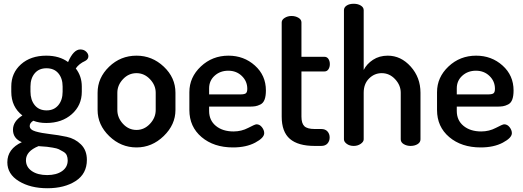

<svg xmlns="http://www.w3.org/2000/svg" viewBox="-20 -776 2781 1021"><path d="M226 -122Q187 -122 157 -134Q138 -122 138 -106Q138 -86 169.5 -77Q201 -68 245.5 -63Q290 -58 334.5 -48.5Q379 -39 410.5 -8Q442 23 442 74Q442 148 382.5 186.5Q323 225 232 225Q142 225 80.5 187.5Q19 150 19 87Q19 16 96 -20Q49 -40 49 -86Q49 -131 99 -162Q40 -208 40 -288V-316Q40 -388 91.5 -434Q143 -480 226 -480Q296 -480 342 -446Q371 -513 407 -513Q426 -513 438 -501.5Q450 -490 450 -477Q450 -461 433 -452Q400 -437 383 -412Q415 -371 415 -316V-288Q415 -216 362 -169Q309 -122 226 -122ZM313 -288V-316Q313 -359 290.5 -386Q268 -413 227 -413Q187 -413 164.5 -386Q142 -359 142 -316V-289Q142 -245 164.5 -217Q187 -189 228 -189Q267 -189 290 -216.5Q313 -244 313 -288ZM340 77Q340 62 335 50Q330 38 315.5 30Q301 22 292.5 17.5Q284 13 260 9Q236 5 229.5 4.5Q223 4 196 2Q188 1 185 1Q118 28 118 76Q118 112 149 133.5Q180 155 231 155Q280 155 310 134Q340 113 340 77Z M706 -480Q789 -480 851 -421.5Q913 -363 913 -283V-191Q913 -113 850.5 -52.5Q788 8 706 8Q623 8 561 -52Q499 -112 499 -191V-283Q499 -362 560 -421Q621 -480 706 -480ZM808 -191V-283Q808 -323 777.5 -355Q747 -387 706 -387Q664 -387 634 -355Q604 -323 604 -283V-191Q604 -150 634 -117.5Q664 -85 706 -85Q747 -85 777.5 -117.5Q808 -150 808 -191Z M1195 -480Q1277 -480 1335.5 -427.5Q1394 -375 1394 -295Q1394 -265 1387 -246.5Q1380 -228 1365 -220.5Q1350 -213 1337 -211Q1324 -209 1303 -209H1092V-186Q1092 -136 1128 -106.5Q1164 -77 1222 -77Q1264 -77 1300 -96Q1336 -115 1344 -115Q1361 -115 1373 -99.5Q1385 -84 1385 -68Q1385 -43 1337 -17.5Q1289 8 1219 8Q1117 8 1052 -47Q987 -102 987 -191V-286Q987 -365 1048 -422.5Q1109 -480 1195 -480ZM1092 -274H1258Q1280 -274 1287.5 -280Q1295 -286 1295 -304Q1295 -344 1266 -372Q1237 -400 1194 -400Q1151 -400 1121.5 -373.5Q1092 -347 1092 -306Z M1583 -396V-156Q1583 -120 1598.5 -105Q1614 -90 1653 -90H1688Q1710 -90 1721.5 -77Q1733 -64 1733 -45Q1733 -26 1721.5 -13Q1710 0 1688 0H1653Q1565 0 1521.5 -37.5Q1478 -75 1478 -156V-657Q1478 -671 1494 -681Q1510 -691 1530 -691Q1551 -691 1567 -681.5Q1583 -672 1583 -657V-474H1705Q1719 -474 1726.5 -462.5Q1734 -451 1734 -435Q1734 -419 1726.5 -407.5Q1719 -396 1705 -396Z M1914 -283V-35Q1914 -22 1898 -11Q1882 0 1861 0Q1839 0 1824 -11Q1809 -22 1809 -35V-722Q1809 -737 1823.5 -746.5Q1838 -756 1861 -756Q1883 -756 1898.5 -746.5Q1914 -737 1914 -722V-404Q1930 -436 1963.5 -458Q1997 -480 2042 -480Q2112 -480 2164 -422Q2216 -364 2216 -283V-35Q2216 -19 2200.5 -9.5Q2185 0 2163 0Q2143 0 2127 -9.5Q2111 -19 2111 -35V-283Q2111 -323 2081 -355Q2051 -387 2010 -387Q1971 -387 1942.5 -358.5Q1914 -330 1914 -283Z M2512 -480Q2594 -480 2652.5 -427.5Q2711 -375 2711 -295Q2711 -265 2704 -246.5Q2697 -228 2682 -220.5Q2667 -213 2654 -211Q2641 -209 2620 -209H2409V-186Q2409 -136 2445 -106.5Q2481 -77 2539 -77Q2581 -77 2617 -96Q2653 -115 2661 -115Q2678 -115 2690 -99.5Q2702 -84 2702 -68Q2702 -43 2654 -17.5Q2606 8 2536 8Q2434 8 2369 -47Q2304 -102 2304 -191V-286Q2304 -365 2365 -422.5Q2426 -480 2512 -480ZM2409 -274H2575Q2597 -274 2604.5 -280Q2612 -286 2612 -304Q2612 -344 2583 -372Q2554 -400 2511 -400Q2468 -400 2438.5 -373.5Q2409 -347 2409 -306Z"/></svg>

Font: AkaAcidDosis
Style: SemiBold
Weight: 600
Designer: Edgar Tolentino, Pablo Impallari, Igino Marini, Cyberella
Foundry: Edgar Tolentino, Pablo Impallari, Igino Marini, Cyberella
Version: Version 1.007